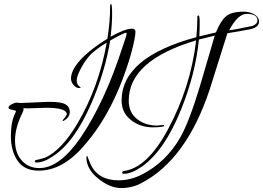

<svg xmlns="http://www.w3.org/2000/svg" viewBox="-20 -721 1330 971"><path d="M775 -86 807 -89Q811 -89 811 -87Q811 -77 752.5 -77Q694 -77 649 -109Q595 -147 595 -212Q595 -431 973 -533Q978 -581 978 -636Q978 -642 984 -643Q990 -642 990 -607.5Q990 -573 988 -537L1072 -557Q1096 -616 1123.5 -639Q1151 -662 1212 -662Q1238 -662 1262 -651Q1290 -635 1290 -612Q1290 -582 1242.5 -572.5Q1195 -563 1130 -553Q1052 -303 1040 -267Q922 87 695 205Q649 230 592.5 230Q536 230 476.5 182Q417 134 417 75Q417 68 421 68Q422 68 424.5 76Q427 84 439 112Q478 191 580 191Q640 191 699 161Q821 98 893 -28Q938 -109 991 -285Q1017 -375 1066 -541L986 -521Q969 -350 897 -170Q813 40 697 122Q644 158 607 158Q598 158 598 152Q598 146 606 144Q725 128 829 -66Q944 -279 972 -517Q631 -415 631 -212Q631 -153 672.5 -119.5Q714 -86 775 -86ZM214 -176 122 -173Q104 -173 98 -174Q99 -173 99 -167.5Q99 -162 93 -149Q56 -75 56 -11.5Q56 52 88 88Q122 129 179 129Q282 129 389 -27Q510 -206 600 -484Q620 -541 620 -548.5Q620 -556 619 -556Q608 -556 537 -516Q512 -359 441 -196Q356 -1 248 69Q201 101 164 101Q156 101 156 95Q156 89 166 87.5Q176 86 209 76Q292 38 372 -97Q479 -278 520 -506Q472 -477 439 -446Q413 -419 390.5 -377.5Q368 -336 368 -314.5Q368 -293 383 -283Q388 -280 388 -278Q388 -276 377 -276Q366 -276 352 -291Q339 -307 339 -324Q339 -374 408 -440Q460 -487 523 -525Q537 -609 537 -693Q537 -699 542 -701Q547 -698 547 -648.5Q547 -599 539 -535Q612 -576 648 -576Q665 -576 665 -560Q665 -530 642 -446Q559 -161 409 11Q299 142 176 142Q103 142 69 92Q35 42 35 -32.5Q35 -107 58 -151Q61 -156 61 -159Q61 -162 42 -165.5Q23 -169 23 -176Q23 -186 40 -194Q54 -202 65 -202L85 -200L225 -206Q272 -206 294 -200Q333 -190 333 -154Q333 -128 301 -109Q297 -109 297 -111Q297 -115 308 -126Q318 -141 318 -142Q318 -176 214 -176ZM1282 -617Q1282 -651 1228 -651Q1183 -651 1139 -568Q1168 -571 1257 -590Q1282 -600 1282 -617Z"/></svg>

Font: Ruthie
Style: Regular
Weight: 400
Designer: Robert E. Leuschke
Foundry: Robert E. Leuschke
Version: Version 1.003